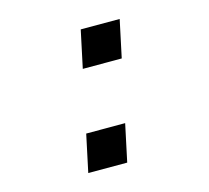

<svg xmlns="http://www.w3.org/2000/svg" viewBox="-81 -606 761 700"><g transform="rotate(-15 300.0 -256.5)"><path d="M170 0 200 -141H347L317 0ZM249 -372 279 -513H426L396 -372Z"/></g></svg>

Font: Geist Mono SemiBold
Style: Italic
Weight: 600
Italic angle: -12°
Monospace: yes
Designer: Basement.studio, Andrés Briganti, Mateo Zaragoza
Foundry: Basement.studio, Vercel, Andrés Briganti, Guido Ferreyra, Mateo Zaragoza
Version: Version 1.500; ttfautohint (v1.8.4.7-5d5b)